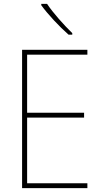

<svg xmlns="http://www.w3.org/2000/svg" viewBox="-20 -971 528 991"><path d="M223 -951H193V-944C227 -897 286 -834 334 -792H353V-800C310 -842 254 -904 223 -951ZM431 0V-25H120V-364H414V-389H120V-689H431V-714H94V0Z"/></svg>

Font: Noto Sans Hebrew SemiCondensed Thin
Style: Regular
Weight: 100
Width: 4
Designer: Monotype Design Team
Foundry: Monotype Imaging Inc.
Version: Version 2.004